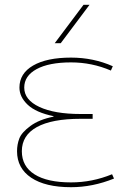

<svg xmlns="http://www.w3.org/2000/svg" viewBox="-20 -770 546 800"><path d="M203 -284V-286Q130 -301 95.5 -333.5Q61 -366 61 -405Q61 -464 118 -497Q175 -530 276 -530Q369 -530 450 -494L442 -476Q363 -510 276 -510Q184 -510 132.5 -482Q81 -454 81 -405Q81 -354 144 -324.5Q207 -295 316 -295H366V-275H316Q196 -275 133.5 -240.5Q71 -206 71 -140Q71 -77 124 -43.5Q177 -10 276 -10Q364 -10 447 -44L455 -26Q366 10 276 10Q169 10 110 -29.5Q51 -69 51 -140Q51 -168 60.5 -193Q70 -218 106.5 -245Q143 -272 203 -284ZM233 -590H208L328 -750H353Z"/></svg>

Font: M PLUS 1p Thin
Style: Regular
Weight: 250
Version: Version 1.062